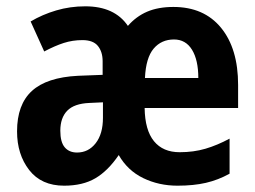

<svg xmlns="http://www.w3.org/2000/svg" viewBox="-20 -578 808 608"><path d="M529 -556Q626 -556 680 -490Q734 -424 734 -309V-236H438Q439 -166 467.5 -131Q496 -96 549 -96Q593 -96 630.5 -107Q668 -118 707 -139V-28Q671 -8 632 1Q593 10 542 10Q483 10 433.5 -14Q384 -38 356 -87Q322 -37 282 -13.5Q242 10 183 10Q111 10 72.5 -39.5Q34 -89 34 -162Q34 -247 81 -290Q128 -333 227 -338L305 -341V-384Q305 -414 290 -432.5Q275 -451 241 -451Q210 -451 182 -442Q154 -433 120 -415L77 -510Q114 -532 158 -545Q202 -558 250 -558Q343 -558 385 -496Q411 -526 446 -541Q481 -556 529 -556ZM531 -453Q491 -453 466.5 -424Q442 -395 439 -331H608Q608 -388 588 -420.5Q568 -453 531 -453ZM263 -252Q215 -250 193 -227.5Q171 -205 171 -164Q171 -128 185 -111.5Q199 -95 224 -95Q260 -95 283 -124.5Q306 -154 306 -205V-254Z"/></svg>

Font: Noto Sans Gurmukhi UI Condensed
Style: Bold
Weight: 700
Width: 3
Designer: Jelle Bosma - Monotype Design Team
Foundry: Monotype Imaging Inc.
Version: Version 2.004; ttfautohint (v1.8.4.7-5d5b)